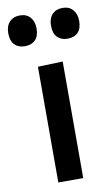

<svg xmlns="http://www.w3.org/2000/svg" viewBox="-104 -768 471 812"><g transform="rotate(-10 132.0 -362.0)"><path d="M79 0V-497L186 -500.5V0ZM223.5 -592Q196 -592 179.8 -608.5Q163.5 -625 163.5 -658Q163.5 -689 179.8 -706.5Q196 -724 224.5 -724Q252.5 -724 268.5 -705.8Q284.5 -687.5 284.5 -658Q284.5 -625 268.5 -608.5Q252.5 -592 223.5 -592ZM40.5 -592Q12.5 -592 -3.8 -608.5Q-20 -625 -20 -658Q-20 -689 -3.5 -706.5Q13 -724 41.5 -724Q69.5 -724 85.5 -705.8Q101.5 -687.5 101.5 -658Q101.5 -625 85.2 -608.5Q69 -592 40.5 -592Z"/></g></svg>

Font: Commissioner Medium
Style: Regular
Weight: 500
Designer: Kostas Bartsokas
Foundry: Kostas Bartsokas
Version: Version 1.000; ttfautohint (v1.8.3)